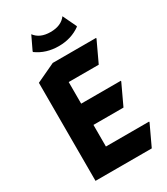

<svg xmlns="http://www.w3.org/2000/svg" viewBox="-229 -1048 995 1146"><g transform="rotate(-30 268.5 -475.0)"><path d="M183.6 -949.7Q217.8 -903.3 291 -903.3Q364.3 -903.3 398.4 -949.7L442.4 -857.4V-852.5Q377.9 -805.7 291.5 -805.7Q204.1 -805.7 139.6 -852.5V-857.4ZM78.1 0V-675.8L209 -737.3H507.8V-732.4L441.4 -590.8H234.4V-441.9H507.8V-437L441.4 -295.4H234.4V-146.5H532.2V-141.6L465.8 0Z"/></g></svg>

Font: Nova Round
Style: Bold
Weight: 700
Designer: Wojciech Kalinowski "wmk69" (wmk69@o2.pl)
Foundry: Wojciech Kalinowski "wmk69" (wmk69@o2.pl)
Version: Version 3.1.0; 2021-05-23